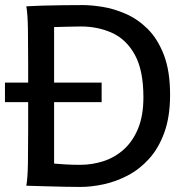

<svg xmlns="http://www.w3.org/2000/svg" viewBox="-26 -738 754 763"><path d="M85.9 -222.2V-488.3Q85.9 -560.1 85 -621.8Q84 -683.6 78.6 -712.9Q99.6 -714.4 140.1 -715.6Q180.7 -716.8 225.3 -717.3Q270 -717.8 303.7 -717.8Q336.9 -717.8 381.6 -710.7Q426.3 -703.6 473.1 -683.3Q520 -663.1 560.1 -623.8Q600.1 -584.5 625 -520.5Q649.9 -456.5 649.9 -361.3Q649.9 -274.4 627.2 -211.7Q604.5 -148.9 566.4 -106.9Q528.3 -64.9 481.4 -40.5Q434.6 -16.1 385.7 -5.6Q336.9 4.9 293.5 4.9Q270.5 4.9 232.4 4.2Q194.3 3.4 152.8 2.2Q111.3 1 78.6 0Q84 -29.3 85 -89.6Q85.9 -149.9 85.9 -222.2ZM189 -630.4V-87.9Q205.6 -86.4 232.4 -84.7Q259.3 -83 292.5 -83Q339.8 -83 384.8 -97.4Q429.7 -111.8 465.6 -143.8Q501.5 -175.8 522.7 -227.1Q543.9 -278.3 543.9 -351.6Q543.9 -458 510.3 -519.5Q476.6 -581.1 420.2 -606.9Q363.8 -632.8 294.9 -632.8Q271.5 -632.8 239 -631.8Q206.5 -630.9 189 -630.4ZM-6.3 -409.7H377.9V-332H-6.3Z"/></svg>

Font: Kanchenjunga Medium
Style: Regular
Weight: 500
Version: Version 2.001